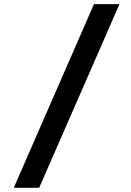

<svg xmlns="http://www.w3.org/2000/svg" viewBox="-20 -806 626 919"><path d="M45.9 92.8H167.5L551.8 -786.1H429.7Z"/></svg>

Font: Cascadia Code NF SemiBold
Style: Regular
Weight: 600
Monospace: yes
Designer: Aaron Bell
Foundry: Saja Typeworks
Version: Version 2404.023